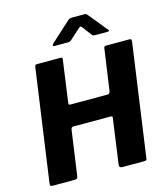

<svg xmlns="http://www.w3.org/2000/svg" viewBox="-136 -1066 1023 1172"><g transform="rotate(-15 375.5 -480.5)"><path d="M265.1 -316.8Q259.2 -316.8 255.4 -313.3Q251.7 -309.7 250 -299.9L210.2 -18.7Q208.5 -6.1 203.3 -3.1Q198.1 0 184.5 0H52.1Q39.2 0 36.7 -4.1Q34.2 -8.1 35.2 -18.8L135.1 -727.3Q136.8 -736.9 139.7 -739.4Q142.7 -742 149.8 -742H299.7Q306.8 -742 308.9 -738.8Q311.1 -735.6 309.1 -726.7L272.9 -465.3Q271.9 -456.5 274.1 -453.7Q276.3 -450.9 283.5 -450.9H520.4Q527.6 -450.9 531 -457.3Q534.4 -463.7 535.4 -472L571.9 -729Q573.6 -737.6 576.9 -739.8Q580.1 -742 587 -742H735.7Q742.8 -742 745 -737.4Q747.1 -732.7 745.1 -718.2L646.3 -16.1Q645.3 -5.4 642 -2.7Q638.7 0 625.9 0H493.4Q479.8 0 475.4 -5Q471 -10 472.7 -22.8L512.4 -308.7Q513.4 -316.8 500.3 -316.8ZM515.6 -833.1 476.4 -885.3Q469.4 -894.9 465.4 -895Q461.4 -895 451 -885.5L389.8 -830.4Q383.1 -824.2 378.5 -822.7Q373.8 -821.1 365.3 -821.1H281.2Q273.4 -821.1 272.7 -826.7Q272.1 -832.4 277.8 -837.1L402.8 -951Q409.9 -957.8 416.9 -959.5Q423.9 -961.1 435.9 -961.1H508.8Q518.3 -961.1 522.7 -955.8Q527.2 -950.6 530.9 -946.4L622.9 -833.6Q629.3 -825.4 627.2 -823.2Q625 -821.1 615.5 -821.1H535.3Q527.7 -821.1 523.6 -824.2Q519.6 -827.2 515.6 -833.1Z"/></g></svg>

Font: Libre Franklin Thin
Style: Italic
Weight: 100
Italic angle: -8°
Designer: Pablo Impallari, Rodrigo Fuenzalida, Nhung Nguyen
Foundry: Impallari Type
Version: Version 3.000